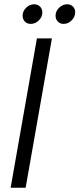

<svg xmlns="http://www.w3.org/2000/svg" viewBox="-20 -879 372 899"><path d="M29.8 0 152.8 -699.2H223.1L100.1 0ZM124 -767.1Q106.9 -767.1 96.4 -778.1Q85.9 -789.1 85.9 -805.2Q85.9 -826.7 102.3 -842.8Q118.7 -858.9 140.1 -858.9Q156.7 -858.9 167.5 -848.1Q178.2 -837.4 178.2 -820.8Q178.2 -799.3 161.6 -783.2Q145 -767.1 124 -767.1ZM277.8 -767.1Q261.2 -767.1 250.7 -778.1Q240.2 -789.1 240.2 -805.2Q240.2 -826.7 256.8 -842.8Q273.4 -858.9 294.9 -858.9Q311 -858.9 321.5 -848.4Q332 -837.9 332 -821.8Q332 -799.8 315.4 -783.4Q298.8 -767.1 277.8 -767.1Z"/></svg>

Font: SVN-Poppins Light
Style: Italic
Weight: 300
Italic angle: -10°
Designer: Ninad Kale (Devanagari), Jonny Pinhorn (Latin)
Foundry: Indian Type Foundry
Version: Version 3.002 2017